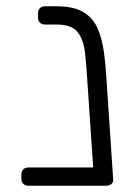

<svg xmlns="http://www.w3.org/2000/svg" viewBox="-20 -591 433 611"><path d="M70 0Q60 0 54 -6Q48 -12 48 -22V-36Q48 -46 54 -52Q60 -58 70 -58H335V-17Q335 -7 329 -3.5Q323 0 313 0ZM301 0Q291 0 286 -6Q281 -12 279 -22L258 -332Q255 -386 250 -426.5Q245 -467 226 -490Q207 -513 160 -513H123Q113 -513 107 -519Q101 -525 101 -535V-549Q101 -559 107 -565Q113 -571 123 -571H160Q213 -571 243.5 -553.5Q274 -536 289 -504Q304 -472 310 -429.5Q316 -387 319 -337L340 -22Q342 -12 335 -6Q328 0 318 0Z"/></svg>

Font: Rubik Light
Style: Regular
Weight: 300
Designer: Hubert and Fischer
Foundry: Hubert and Fischer
Version: Version 2.300;gftools[0.9.30]